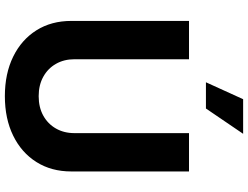

<svg xmlns="http://www.w3.org/2000/svg" viewBox="-132 -852 994 769"><g transform="rotate(90 364.5 -467.0)"><path d="M512.7 -727.5H666.2V-255.9Q666.2 -176.2 628.5 -116.4Q590.8 -56.5 522.9 -23.3Q455.1 10 364.6 10Q274.2 10 206.4 -23.3Q138.6 -56.5 100.9 -116.4Q63.3 -176.2 63.3 -255.9V-727.5H216.8V-268.6Q216.8 -226.8 235.3 -194.5Q253.7 -162.2 287 -143.8Q320.2 -125.4 364.6 -125.4Q409.4 -125.4 442.6 -143.8Q475.8 -162.2 494.2 -194.5Q512.7 -226.8 512.7 -268.6ZM309 -795.3 376.8 -944.3H515.4L414.1 -795.3Z"/></g></svg>

Font: GitLab Sans
Style: Regular
Weight: 400
Designer: Rasmus Andersson
Foundry: Modifications by GitLab B.V., manufactured by rsms
Version: Version 4.000;git-c8fb6b7